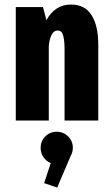

<svg xmlns="http://www.w3.org/2000/svg" viewBox="-20 -531 490 846"><path d="M49.5 0V-500H169.5L184.5 -442Q222.5 -511 292.5 -511Q354 -511 383.5 -464.2Q413 -417.5 413 -334V0H264.5V-313.5Q264.5 -351 258.5 -373.8Q252.5 -396.5 234.5 -396.5Q216.5 -396.5 206.8 -376.2Q197 -356 195 -328V0ZM301 120Q301 139.5 291 157L232 295.5L174.5 276L203.5 187.5Q183.5 179.5 171.2 161.2Q159 143 159 120Q159 91 179.5 70.2Q200 49.5 230 49.5Q259.5 49.5 280.2 70.2Q301 91 301 120Z"/></svg>

Font: League Mono Condensed
Style: Bold
Weight: 700
Width: 1
Designer: Tyler Finck
Foundry: The League of Moveable Type / Tyler Finck
Version: Version 2.210